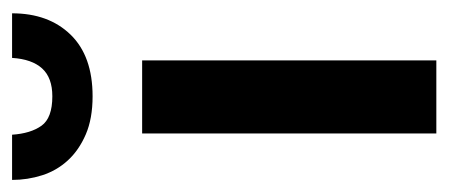

<svg xmlns="http://www.w3.org/2000/svg" viewBox="-228 -498 725 310"><g transform="rotate(-90 134.0 -342.5)"><path d="M74 0V-475H192V0ZM72 -685Q74 -655 86.5 -637.5Q99 -620 134 -620Q164 -620 179 -636.5Q194 -653 196 -685H268Q268 -626 233.5 -590.5Q199 -555 134 -555Q98 -555 72.5 -566Q47 -577 30.5 -595Q14 -613 6.5 -636.5Q-1 -660 -1 -685Z"/></g></svg>

Font: Mukta SemiBold
Style: Regular
Weight: 600
Designer: Girish Dalvi and Yashodeep Gholap
Foundry: Ek Type
Version: Version 2.538;PS 1.002;hotconv 16.6.51;makeotf.lib2.5.65220;